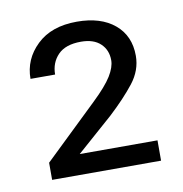

<svg xmlns="http://www.w3.org/2000/svg" viewBox="-54 -768 473 495"><g transform="rotate(-10 182.0 -520.5)"><path d="M329.6 -378.4V-325.2H44.4V-370.1L185.1 -505.4Q219.7 -538.6 233.9 -561.5Q248 -584.5 248 -602.5Q248 -629.4 230.2 -646.2Q212.4 -663.1 179.2 -663.1Q138.7 -663.1 118.9 -642.6Q99.1 -622.1 99.1 -591.3H34.7Q34.7 -642.6 72.8 -679.2Q110.8 -715.8 177.7 -715.8Q240.2 -715.8 276.4 -685.5Q312.5 -655.3 312.5 -603Q312.5 -564.9 286.9 -532.2Q261.2 -499.5 220.7 -461.9L126 -378.4Z"/></g></svg>

Font: Vazirmatn RD Light
Style: Regular
Weight: 300
Designer: Saber Rastikerdar
Foundry: Saber Rastikerdar
Version: Version 32.102